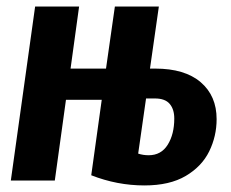

<svg xmlns="http://www.w3.org/2000/svg" viewBox="-20 -550 705 585"><path d="M640 -187Q640 -135 617.5 -89Q595 -43 546 -14Q497 15 420 15Q337 15 258 -16L290 -246H181L147 0H13L87 -530H221L195 -341H303L330 -530H464L437 -341H453Q543 -341 591.5 -299.5Q640 -258 640 -187ZM511 -189Q511 -217 497 -233.5Q483 -250 452 -250H425L401 -82Q416 -77 433 -77Q471 -77 491 -109Q511 -141 511 -189Z"/></svg>

Font: Fira Sans Compressed SemiBold
Style: Italic
Weight: 600
Width: 1
Italic angle: -8°
Designer: bBox Type GmbH & Carrois Corporate GbR & Edenspiekermann AG
Foundry: bBox Type GmbH & Carrois Corporate GbR & Edenspiekermann AG
Version: Version 4.301